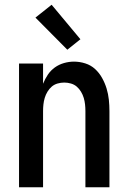

<svg xmlns="http://www.w3.org/2000/svg" viewBox="-20 -787 540 807"><path d="M60 0V-520H161V-435Q169 -455 181 -473Q193 -491 210.5 -503.5Q228 -516 249 -522Q270 -528 291 -528Q315 -528 338.5 -520.5Q362 -513 379.5 -497Q397 -481 409 -459.5Q421 -438 428 -415Q435 -392 437.5 -368Q440 -344 440 -320V0H339V-320Q339 -334 337.5 -348Q336 -362 332 -375.5Q328 -389 320.5 -401.5Q313 -414 302.5 -423Q292 -432 278 -436Q264 -440 250 -440Q236 -440 222 -436Q208 -432 197.5 -423Q187 -414 179.5 -401.5Q172 -389 168 -375.5Q164 -362 162.5 -348Q161 -334 161 -320V0ZM263 -578 129 -713 197 -767 318 -622Z"/></svg>

Font: Iosevka Custom Semibold
Style: Regular
Weight: 600
Designer: Belleve Invis
Foundry: Belleve Invis
Version: Version 27.0.2; ttfautohint (v1.8.4)